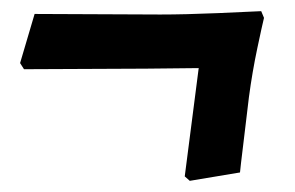

<svg xmlns="http://www.w3.org/2000/svg" viewBox="-20 -345 528 344"><path d="M426 -171Q420 -120 415.5 -83.5Q411 -47 410 -36L320 -21L311 -29L336 -223L242 -222L23 -221L16 -232L42 -320L267 -319Q311 -319 370.5 -321.5Q430 -324 448 -325L453 -313Q450 -301 441 -258.5Q432 -216 426 -171Z"/></svg>

Font: Alegreya
Style: Bold Italic
Weight: 700
Italic angle: -7°
Designer: Juan Pablo del Peral
Foundry: Huerta Tipografica
Version: Version 2.007; ttfautohint (v1.6)